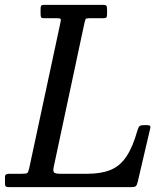

<svg xmlns="http://www.w3.org/2000/svg" viewBox="-68 -770 690 790"><path d="M-47.5 -16V-42Q-47.5 -50.5 -42 -52.8Q-36.5 -55 -28.5 -55H21.5Q40.5 -55 44.5 -58.2Q48.5 -61.5 52 -77L181 -678.5Q183.5 -690 181 -692.5Q178.5 -695 165.5 -695H114Q103 -695 101 -699Q99 -703 99 -714V-732Q99 -742 101 -746Q103 -750 113 -750H355.5Q365.5 -750 369 -747Q372.5 -744 372.5 -733V-712Q372.5 -702 370 -698.5Q367.5 -695 357.5 -695H298.5Q286 -695 284.2 -691.5Q282.5 -688 280 -678L153 -83Q149.5 -66.5 154.2 -60.8Q159 -55 180.5 -55H291Q348 -55 386.8 -70.8Q425.5 -86.5 452 -125.8Q478.5 -165 498 -235Q501.5 -246.5 505.8 -250.8Q510 -255 525.5 -255H539.5Q553.5 -255 550.5 -243.5L498.5 -21Q495.5 -8.5 491 -4.2Q486.5 0 470.5 0H-27.5Q-39 0 -43.2 -2.2Q-47.5 -4.5 -47.5 -16Z"/></svg>

Font: Besley* Narrow
Style: Italic
Weight: 400
Width: 4
Italic angle: -13°
Designer: Owen Earl
Foundry: indestructible type*
Version: Version 3.000; ttfautohint (v1.8.3)